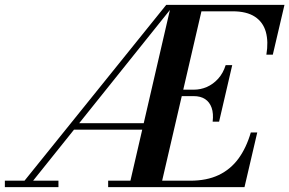

<svg xmlns="http://www.w3.org/2000/svg" viewBox="-51 -770 1190 790"><path d="M28.5 0 633 -750H665L64 0ZM-31 0V-26.5H189.5V0ZM252.5 -236.5V-263H548.5V-236.5ZM394 0V-26.5H731.5Q800 -26.5 848.8 -49.8Q897.5 -73 930 -117.2Q962.5 -161.5 981 -225H1007.5L955 0ZM479.5 0 653 -750H784L610 0ZM824 -269.5Q828 -303 819.8 -326.5Q811.5 -350 793 -362.2Q774.5 -374.5 746 -374.5H679.5V-401H746Q774.5 -401 800.2 -412.2Q826 -423.5 846.5 -446Q867 -468.5 877.5 -502H904.5L850.5 -269.5ZM1045 -545Q1054 -598.5 1042.8 -638.8Q1031.5 -679 997.8 -701.2Q964 -723.5 905.5 -723.5H672.5V-750H1119.5L1071.5 -545Z"/></svg>

Font: Bodoni Moda 9pt SemiBold
Style: Italic
Weight: 600
Italic angle: -13°
Designer: Owen Earl
Foundry: indestructible type
Version: Version 2.004